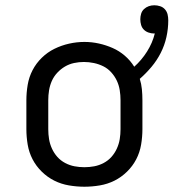

<svg xmlns="http://www.w3.org/2000/svg" viewBox="-20 -700 658 728"><path d="M300 8Q271 8 241.5 3Q212 -2 186 -15Q160 -28 138.5 -49Q117 -70 103.5 -96Q90 -122 85 -151.5Q80 -181 80 -210V-320Q80 -349 85 -378.5Q90 -408 103.5 -434Q117 -460 138.5 -481Q160 -502 186.5 -515Q213 -528 242 -534.5Q271 -541 300 -541Q328 -541 355 -535Q382 -529 407 -518Q432 -507 453 -489Q474 -471 489 -447Q517 -472 537.5 -504.5Q558 -537 567 -573Q566 -573 565.5 -573Q565 -573 564 -573Q554 -573 543.5 -576.5Q533 -580 525.5 -587.5Q518 -595 515 -605.5Q512 -616 512 -627Q512 -637 515 -647.5Q518 -658 526 -665.5Q534 -673 544 -676.5Q554 -680 565 -680Q576 -680 587 -676.5Q598 -673 605.5 -664.5Q613 -656 615.5 -645Q618 -634 618 -623Q618 -591 611 -559.5Q604 -528 589.5 -499.5Q575 -471 554.5 -446.5Q534 -422 510 -401Q516 -382 518 -361.5Q520 -341 520 -320V-210Q520 -181 515 -151.5Q510 -122 496.5 -96Q483 -70 461.5 -49Q440 -28 414 -15Q388 -2 358.5 3Q329 8 300 8ZM300 -66Q319 -66 337.5 -69.5Q356 -73 373 -82Q390 -91 402.5 -105Q415 -119 423 -136.5Q431 -154 434 -172.5Q437 -191 437 -210V-320Q437 -339 434 -358Q431 -377 423 -394Q415 -411 402 -425.5Q389 -440 372 -448.5Q355 -457 336 -461Q317 -465 298 -465Q279 -465 260.5 -461Q242 -457 226 -447.5Q210 -438 197 -424Q184 -410 176.5 -393Q169 -376 166 -357.5Q163 -339 163 -320V-210Q163 -191 166 -172.5Q169 -154 177 -136.5Q185 -119 197.5 -105Q210 -91 227 -82Q244 -73 262.5 -69.5Q281 -66 300 -66Z"/></svg>

Font: Iosevka Mono
Style: Regular
Weight: 400
Designer: Belleve Invis
Foundry: Belleve Invis
Version: Version 11.1.1